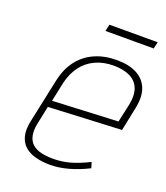

<svg xmlns="http://www.w3.org/2000/svg" viewBox="-123 -728 716 826"><g transform="rotate(20 234.5 -315.0)"><path d="M457 -642H236L229 -611H450ZM90 -133 108 -219 442 -235 464 -342Q476 -398 461.5 -435Q447 -472 410.5 -491Q374 -510 320 -510Q262 -510 217.5 -490Q173 -470 144 -432Q115 -394 103 -339L60 -137Q51 -95 58.5 -66.5Q66 -38 85.5 -21Q105 -4 135 4Q165 12 202 12Q242 12 286.5 -0.5Q331 -13 374 -35L366 -61Q320 -38 282.5 -27.5Q245 -17 205 -17Q175 -17 151 -22.5Q127 -28 111 -41.5Q95 -55 89.5 -78Q84 -101 90 -133ZM433 -345 415 -264 116 -250 135 -340Q146 -385 170 -417Q194 -449 231 -466Q268 -483 314 -483Q358 -483 388.5 -468.5Q419 -454 431 -423.5Q443 -393 433 -345Z"/></g></svg>

Font: Advent Pro ExtraLight
Style: Italic
Weight: 250
Italic angle: -12°
Version: Version 3.000